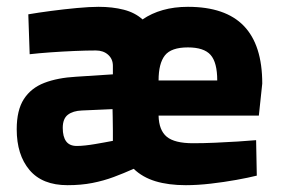

<svg xmlns="http://www.w3.org/2000/svg" viewBox="-20 -531 824 563"><path d="M178 12Q104 12 66.5 -32.5Q29 -77 29 -152Q29 -208 50 -240.5Q71 -273 110 -288Q149 -303 203 -306L311 -313V-338Q311 -358 297 -370.5Q283 -383 261 -383Q234 -383 198.5 -381.5Q163 -380 128 -377.5Q93 -375 67 -372L63 -489Q92 -494 130 -499Q168 -504 205.5 -507.5Q243 -511 269 -511Q310 -511 343 -502.5Q376 -494 398 -474Q424 -492 457.5 -501.5Q491 -511 531 -511Q641 -511 695 -455Q749 -399 749 -286L739 -192H445Q446 -149 469 -130Q492 -111 546 -111Q576 -111 610.5 -112.5Q645 -114 677 -116Q709 -118 731 -120L733 -16Q709 -10 673 -3.5Q637 3 598 7.5Q559 12 525 12Q474 12 436 0.5Q398 -11 372 -36Q343 -23 313.5 -12Q284 -1 251 5.5Q218 12 178 12ZM205 -103Q216 -103 230 -104.5Q244 -106 258.5 -108.5Q273 -111 287 -113.5Q301 -116 311 -118Q311 -128 311 -148Q311 -168 310.5 -187Q310 -206 310 -211L220 -207Q194 -206 179 -194.5Q164 -183 164 -156Q164 -130 174 -116.5Q184 -103 205 -103ZM445 -295H617Q617 -348 597.5 -370Q578 -392 531 -392Q482 -392 463.5 -368.5Q445 -345 445 -295Z"/></svg>

Font: Titillium Web SemiBold
Style: Regular
Weight: 600
Designer: Mohamed Gaber, Accademia di Belle Arti di Urbino
Foundry: Kief Type Foundry, Accademia di Belle Arti di Urbino
Version: Version 3.000; ttfautohint (v1.8.4)